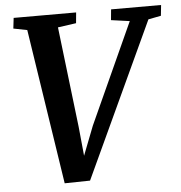

<svg xmlns="http://www.w3.org/2000/svg" viewBox="-53 -794 801 851"><g transform="rotate(-5 347.5 -368.0)"><path d="M200.5 7 94.5 -684 33.5 -696 39 -743H317L312.5 -695.5L231 -684L284 -236.5L302 -53.5L277 -56.5L347 -236.5L550.5 -684L468 -695.5L472.5 -743H695L690 -695.5L633.5 -684.5L313.5 5Z"/></g></svg>

Font: Merriweather Light 18pt SemiBold
Style: Italic
Weight: 600
Italic angle: -7.8°
Version: Version 2.101